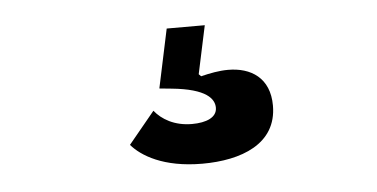

<svg xmlns="http://www.w3.org/2000/svg" viewBox="-31 -77 662 337"><g transform="rotate(-5 300.0 91.0)"><path d="M313.9 212C382.1 212 446 188.9 446 121.1C446 72.1 413 51.8 372.9 51.8C356.9 51.8 340.9 55 324.9 58.9L321 55L339.1 -29.8H272L250 73.9L271 76C333.1 82 345.9 100.9 345.9 116.1C345.9 133.2 327.1 141 301.8 141C271 141 248.9 127.8 236.2 111.9L190 168C207 187.9 245 212 313.9 212Z"/></g></svg>

Font: Margiela Mono Bold
Style: Regular
Weight: 700
Designer: Mike Abbink, Paul van der Laan, Pieter van Rosmalen
Foundry: Bold Monday
Version: Version 2.003 2021